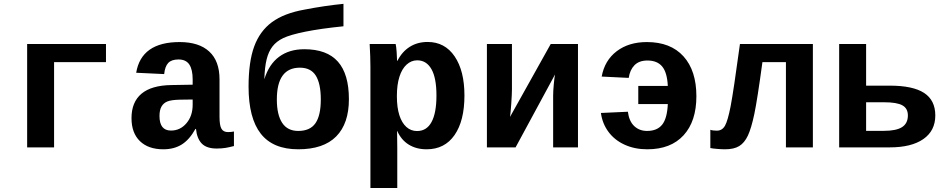

<svg xmlns="http://www.w3.org/2000/svg" viewBox="-20 -753 4841 981"><path d="M521.5 -528.3V-435.5H256.3V0H118.7V-528.3Z M814.5 9.8Q737.8 9.8 694.8 -32Q651.9 -73.7 651.9 -149.4Q651.9 -231.4 702.9 -274.2Q753.9 -316.9 855.5 -318.4L964.4 -320.3V-347.2Q964.4 -397.5 947.3 -423.3Q930.2 -449.2 892.1 -449.2Q856.4 -449.2 839.6 -431.4Q822.8 -413.6 818.8 -374.5L675.8 -381.3Q702.1 -538.1 897.9 -538.1Q996.6 -538.1 1049.1 -489.7Q1101.6 -441.4 1101.6 -347.7V-156.2Q1101.6 -111.8 1111.6 -95Q1121.6 -78.1 1145 -78.1Q1160.6 -78.1 1175.3 -81.1V-6.8Q1163.1 -3.9 1153.3 -1.5Q1143.6 1 1133.8 2.4Q1124 3.9 1113 4.9Q1102.1 5.9 1087.4 5.9Q1035.6 5.9 1011 -19.5Q986.3 -44.9 981.4 -94.2H978.5Q947.8 -39.1 908.4 -14.6Q869.1 9.8 814.5 9.8ZM964.4 -244.6 898.9 -243.7Q855 -242.7 835.2 -234.6Q815.4 -226.6 805.2 -208.7Q794.9 -190.9 794.9 -160.2Q794.9 -85.9 853.5 -85.9Q900.9 -85.9 932.6 -123.3Q964.4 -160.6 964.4 -217.8Z M1619.1 -244.6Q1619.1 -325.2 1593.8 -366.2Q1568.4 -407.2 1512.2 -407.2Q1394.5 -407.2 1394.5 -244.6Q1394.5 -167 1421.6 -125.5Q1448.7 -84 1503.9 -84Q1564.5 -84 1591.8 -123.5Q1619.1 -163.1 1619.1 -244.6ZM1534.7 -501.5Q1650.4 -501.5 1706.5 -438Q1762.7 -374.5 1762.7 -246.1Q1762.7 -121.6 1697.8 -55.9Q1632.8 9.8 1503.9 9.8Q1375 9.8 1312.5 -69.8Q1250 -149.4 1250 -310.5Q1250 -437 1278.8 -515.6Q1307.6 -594.2 1369.6 -639.9Q1431.6 -685.5 1537.1 -704.1Q1637.2 -723.6 1734.9 -733.4V-618.7Q1618.2 -606.9 1540 -591.1Q1461.9 -575.2 1427 -558.3Q1392.1 -541.5 1372.1 -515.4Q1352.1 -489.3 1342.3 -449.7Q1332.5 -410.2 1330.6 -348.1Q1354 -424.3 1406 -462.9Q1458 -501.5 1534.7 -501.5Z M2001.5 -528.3Q2004.4 -518.1 2006.6 -487.3Q2008.8 -456.5 2008.8 -442.4H2010.7Q2034.2 -488.8 2073.5 -513.7Q2112.8 -538.6 2165 -538.6Q2252.9 -538.6 2303 -464.8Q2353 -391.1 2353 -265.1Q2353 -135.7 2302.5 -63Q2252 9.8 2159.7 9.8Q2107.4 9.8 2068.8 -13.9Q2030.3 -37.6 2009.8 -83.5H2008.8L2009.8 3.4V207.5H1872.6V-413.1Q1872.6 -461.9 1868.7 -528.3ZM2007.8 -261.7Q2007.8 -203.6 2020.5 -164.3Q2033.2 -125 2056.4 -104.2Q2079.6 -83.5 2110.8 -83.5Q2160.2 -83.5 2185.1 -129.9Q2210 -176.3 2210 -265.1Q2210 -355 2184.3 -399.9Q2158.7 -444.8 2111.8 -444.8Q2081.5 -444.8 2057.6 -423.1Q2033.7 -401.4 2020.8 -360.8Q2007.8 -320.3 2007.8 -261.7Z M2595.7 -528.3V-295.9Q2595.7 -273.4 2592.3 -224.1Q2588.9 -174.8 2585.9 -155.8L2793.9 -528.3H2933.1V0H2806.2V-263.7Q2806.2 -288.1 2809.6 -323.7Q2813 -359.4 2815.9 -372.6L2614.3 0H2467.8V-528.3Z M3050.3 -175.8 3188 -182.1Q3194.3 -133.3 3220.7 -108.6Q3247.1 -84 3286.1 -84Q3337.4 -84 3363 -115.7Q3388.7 -147.5 3392.1 -221.2H3241.2V-314H3392.1Q3388.7 -382.8 3363.3 -413.3Q3337.9 -443.8 3288.1 -443.8Q3245.1 -443.8 3221.7 -419.7Q3198.2 -395.5 3192.4 -355L3054.2 -361.8Q3069.3 -444.3 3130.9 -491.2Q3192.4 -538.1 3285.2 -538.1Q3406.2 -538.1 3472.2 -465.1Q3538.1 -392.1 3538.1 -261.2Q3538.1 -133.3 3472.7 -61.8Q3407.2 9.8 3287.1 9.8Q3222.7 9.8 3171.4 -13.7Q3120.1 -37.1 3088.9 -79.3Q3057.6 -121.6 3050.3 -175.8Z M3995.6 0V-435.5H3875.5Q3849.6 -244.1 3834.2 -170.9Q3818.8 -97.7 3801.3 -60.3Q3783.7 -22.9 3756.8 -6.6Q3730 9.8 3684.6 9.8Q3667 9.8 3643.8 7.8Q3620.6 5.9 3609.4 3.4V-89.8Q3621.6 -85.4 3642.6 -85.4Q3669.9 -85.4 3684.3 -110.8Q3698.7 -136.2 3713.1 -210.4Q3727.5 -284.7 3760.7 -528.3H4133.3V0Z M4525.9 -315.4Q4644.5 -315.4 4701.7 -278.1Q4758.8 -240.7 4758.8 -163.1Q4758.8 -85 4697.8 -42.5Q4636.7 0 4526.4 0H4267.6V-528.3H4405.3V-315.4ZM4405.3 -84.5H4496.6Q4559.1 -84.5 4588.9 -103.5Q4618.7 -122.6 4618.7 -163.1Q4618.7 -199.2 4590.6 -214.8Q4562.5 -230.5 4497.1 -230.5H4405.3Z"/></svg>

Font: Cousine
Style: Bold
Weight: 700
Monospace: yes
Designer: Steve Matteson
Foundry: Ascender Corporation
Version: Version 1.20